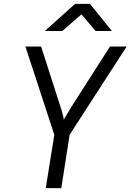

<svg xmlns="http://www.w3.org/2000/svg" viewBox="-20 -970 673 990"><path d="M216 0 260 -275 111 -730H192L291 -422Q299 -398 303.5 -380Q308 -362 309 -353Q314 -361 324.5 -379.5Q335 -398 350 -422L547 -730H633L339 -275L296 0ZM211 -810 367 -950H444L557 -810H473L400 -896L301 -810Z"/></svg>

Font: JetBrains Mono NL Light
Style: Italic
Weight: 300
Italic angle: -9°
Designer: Philipp Nurullin, Konstantin Bulenkov
Foundry: JetBrains
Version: Version 2.304; ttfautohint (v1.8.4.7-5d5b)